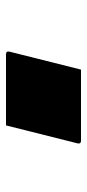

<svg xmlns="http://www.w3.org/2000/svg" viewBox="155 -619 290 640"><g transform="rotate(90 300.0 -299.0)"><path d="M398 -174H161Q150 -174 152 -185L212 -424H449Q460 -424 458 -413Z"/></g></svg>

Font: Recursive Mn Lnr St XBk
Style: Italic
Weight: 1000
Italic angle: -15°
Monospace: yes
Version: Version 1.079;hotconv 1.0.112;makeotfexe 2.5.65598; ttfautoh